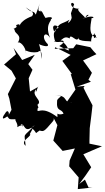

<svg xmlns="http://www.w3.org/2000/svg" viewBox="-41 -1212 724 1318"><path d="M602 -860 579 -888 482 -908 462 -881 335 -877 338 -888 444 -835 387 -794 454 -702 444 -705 477 -597 416 -510 461 -508C383 -505 438 -555 338 -559C414 -558 354 -544 351 -521C344 -439 381 -472 395 -431C342 -414 356 -456 353 -408C250 -485 225 -439 216 -453C217 -491 231 -452 216 -493C258 -522 166 -556 207 -599C196 -539 231 -652 220 -615L165 -584L156 -675L182 -733L153 -772L198 -836L111 -800L93 -827L52 -883L69 -840L-13 -769L38 -727L68 -674L13 -566L23 -535L38 -458L15 -416C27 -422 17 -477 -9 -429C-16 -422 -41 -376 9 -413C28 -392 12 -392 80 -394C41 -402 88 -366 77 -339C129 -372 123 -325 101 -357C133 -369 121 -283 198 -354C112 -259 126 -311 135 -211C96 -244 168 -270 167 -290C148 -282 220 -355 156 -351C233 -293 185 -287 231 -316C258 -309 259 -304 320 -377C338 -396 320 -410 328 -400L353 -353L325 -247L389 -176L473 -193L437 -110L434 -70L499 6L493 86L593 75H567L542 21L503 51L546 -7L585 -64L531 -153L659 -208L573 -226V-247L575 -332L586 -419L594 -489L547 -579L532 -610L540 -622L486 -617L583 -651L566 -664L590 -712L565 -748L529 -797L621 -840ZM451 -1091C449 -1065 407 -1034 437 -1077C377 -1041 366 -1063 334 -989C298 -1061 368 -1035 359 -1020C367 -1020 306 -1016 338 -927C372 -911 385 -957 433 -868C435 -857 354 -903 366 -896C408 -922 414 -945 329 -930C380 -905 386 -978 437 -948C441 -992 490 -908 498 -956C487 -920 601 -934 584 -925C588 -1012 642 -961 604 -951C604 -1018 604 -966 624 -953C551 -968 591 -1074 587 -1087C619 -1089 594 -1113 525 -1083C605 -1117 544 -1120 547 -1088C533 -1105 472 -1151 505 -1152C427 -1150 443 -1216 468 -1183L446 -1121ZM215 -1091C183 -1160 193 -1105 135 -1162C169 -1136 200 -1129 179 -1101C78 -1063 98 -1017 91 -1046C40 -1037 105 -1033 48 -1013C121 -1028 38 -1025 60 -1006C57 -980 116 -974 80 -917C91 -935 138 -892 138 -842C132 -890 138 -842 219 -855C240 -874 249 -851 242 -807C241 -920 205 -941 216 -914C229 -905 303 -878 286 -910C237 -957 268 -1006 303 -952C254 -1065 348 -1083 288 -1078C319 -1069 336 -1108 271 -1089C243 -1132 251 -1150 219 -1125C253 -1100 229 -1168 242 -1132C226 -1138 213 -1130 232 -1188L202 -1104Z"/></svg>

Font: Hussar Lance
Style: Regular
Weight: 700
Foundry: Cannot Into Space Fonts, PlusOne Fonts
Version: Version 2.27